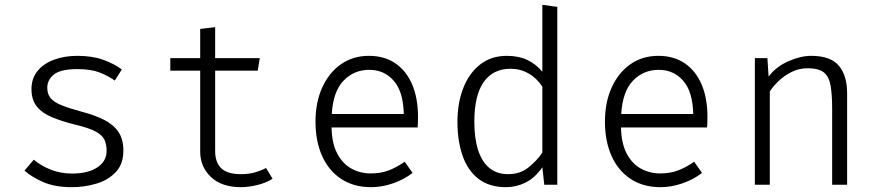

<svg xmlns="http://www.w3.org/2000/svg" viewBox="-20 -766 3640 796"><path d="M278.5 -46.5Q345.5 -46.5 383.8 -72.2Q422 -98 422 -140Q422 -166 413.8 -185.2Q405.5 -204.5 378.2 -219.8Q351 -235 294.5 -248.5Q238 -262.5 196.8 -279.5Q155.5 -296.5 133 -324Q110.5 -351.5 110.5 -397Q110.5 -440.5 135.2 -471.2Q160 -502 203.2 -518.2Q246.5 -534.5 301 -534.5Q362.5 -534.5 408.2 -518Q454 -501.5 485 -478L456 -432Q427 -452.5 391.5 -466Q356 -479.5 301.5 -479.5Q232 -479.5 204 -457.5Q176 -435.5 176 -402Q176 -376 189.8 -359.2Q203.5 -342.5 235 -329.8Q266.5 -317 320 -302.5Q371.5 -289 410 -270Q448.5 -251 470 -220.5Q491.5 -190 491.5 -141.5Q491.5 -86 460.2 -52.8Q429 -19.5 380 -4.8Q331 10 278 10Q208.5 10 160.8 -10.5Q113 -31 81.5 -58.5L120 -104Q151 -78 191.5 -62.2Q232 -46.5 278.5 -46.5Z M1110 -25Q1084 -8 1047 1Q1010 10 978.5 10Q899.5 10 854.8 -32Q810 -74 810 -137.5V-473H686V-525H810V-646L872 -653.5V-525H1057L1048.5 -473H872V-139Q872 -93.5 896.8 -68.8Q921.5 -44 980 -44Q1010 -44 1035.5 -51Q1061 -58 1083 -69.5Z M1354.5 -237.5Q1356 -171.5 1378.2 -129.2Q1400.5 -87 1437 -67Q1473.5 -47 1516.5 -47Q1558 -47 1590.2 -59Q1622.5 -71 1658 -95.5L1690.5 -49Q1654 -21 1608.2 -5.5Q1562.5 10 1519 10Q1446.5 10 1394.8 -24Q1343 -58 1315.5 -119.2Q1288 -180.5 1288 -262Q1288 -342 1316 -403.5Q1344 -465 1393.8 -499.8Q1443.5 -534.5 1509.5 -534.5Q1573.5 -534.5 1619 -503.5Q1664.5 -472.5 1688.8 -415.8Q1713 -359 1713 -280.5Q1713 -267 1712.5 -256.2Q1712 -245.5 1711.5 -237.5ZM1511 -476.5Q1447.5 -476.5 1404.2 -431.5Q1361 -386.5 1355.5 -293.5H1654Q1652 -386 1612.5 -431.2Q1573 -476.5 1511 -476.5Z M2228.5 -746 2290.5 -737.5V0H2236.5L2228.5 -72.5Q2197 -27.5 2158.2 -8.8Q2119.5 10 2078.5 10Q2009 10 1964.2 -24.2Q1919.5 -58.5 1898 -119.8Q1876.5 -181 1876.5 -261Q1876.5 -339.5 1900.8 -401.2Q1925 -463 1970.8 -498.8Q2016.5 -534.5 2081.5 -534.5Q2129.5 -534.5 2165.5 -517.8Q2201.5 -501 2228.5 -468.5ZM2097 -481Q2024 -481 1985.2 -425.8Q1946.5 -370.5 1946.5 -261.5Q1946.5 -192.5 1962.2 -143.8Q1978 -95 2009 -69.5Q2040 -44 2086.5 -44Q2136.5 -44 2171.2 -72Q2206 -100 2228.5 -133.5V-406.5Q2205.5 -442 2171.2 -461.5Q2137 -481 2097 -481Z M2554.5 -237.5Q2556 -171.5 2578.2 -129.2Q2600.5 -87 2637 -67Q2673.5 -47 2716.5 -47Q2758 -47 2790.2 -59Q2822.5 -71 2858 -95.5L2890.5 -49Q2854 -21 2808.2 -5.5Q2762.5 10 2719 10Q2646.5 10 2594.8 -24Q2543 -58 2515.5 -119.2Q2488 -180.5 2488 -262Q2488 -342 2516 -403.5Q2544 -465 2593.8 -499.8Q2643.5 -534.5 2709.5 -534.5Q2773.5 -534.5 2819 -503.5Q2864.5 -472.5 2888.8 -415.8Q2913 -359 2913 -280.5Q2913 -267 2912.5 -256.2Q2912 -245.5 2911.5 -237.5ZM2711 -476.5Q2647.5 -476.5 2604.2 -431.5Q2561 -386.5 2555.5 -293.5H2854Q2852 -386 2812.5 -431.2Q2773 -476.5 2711 -476.5Z M3109.5 0V-525H3161.5L3166.5 -448.5Q3197.5 -489.5 3248.2 -512Q3299 -534.5 3343 -534.5Q3423.5 -534.5 3457.8 -493.5Q3492 -452.5 3492 -380V0H3430V-313.5Q3430 -373.5 3423.5 -411Q3417 -448.5 3395.5 -465.8Q3374 -483 3328 -483Q3293 -483 3262.2 -467.8Q3231.5 -452.5 3208.2 -430.2Q3185 -408 3171.5 -387V0Z"/></svg>

Font: Fira Code Light Light
Style: Regular
Weight: 300
Monospace: yes
Version: Version 5.002